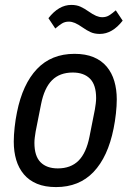

<svg xmlns="http://www.w3.org/2000/svg" viewBox="-20 -749 531 781"><path d="M208 12Q163 12 130.5 -1.5Q98 -15 77 -40Q56 -65 46 -98.5Q36 -132 36 -173Q36 -199 39.5 -231Q43 -263 49 -292Q72 -407 130.5 -468.5Q189 -530 283 -530Q328 -530 360.5 -516.5Q393 -503 414 -478Q435 -453 445 -419Q455 -385 455 -345Q455 -319 451.5 -287Q448 -255 442 -226Q419 -111 360.5 -49.5Q302 12 208 12ZM215 -64Q268 -64 299.5 -95.5Q331 -127 344 -193L366 -304Q368 -316 369.5 -328Q371 -340 371 -350Q371 -404 346 -429Q321 -454 276 -454Q223 -454 191.5 -422.5Q160 -391 147 -325L125 -214Q123 -202 121.5 -190Q120 -178 120 -168Q120 -114 145 -89Q170 -64 215 -64ZM386 -611Q364 -611 348 -618.5Q332 -626 318 -636Q298 -650 285 -655.5Q272 -661 260 -661Q244 -661 232 -653.5Q220 -646 205 -633L177 -675Q219 -729 270 -729Q292 -729 308 -721.5Q324 -714 338 -704Q358 -690 371 -684.5Q384 -679 396 -679Q412 -679 424 -686.5Q436 -694 451 -707L479 -665Q437 -611 386 -611Z"/></svg>

Font: IBM Plex Sans Condensed Text
Style: Italic
Weight: 450
Width: 3
Italic angle: -11°
Designer: Mike Abbink, Paul van der Laan, Pieter van Rosmalen
Foundry: Bold Monday
Version: Version 1.1